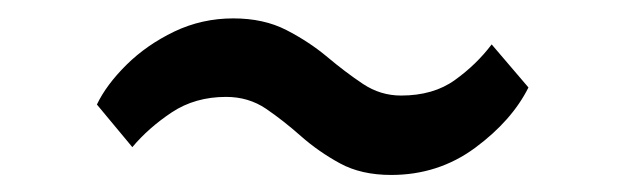

<svg xmlns="http://www.w3.org/2000/svg" viewBox="-20 -390 696 214"><path d="M88 -273.5Q98.5 -295.5 121 -317.8Q143.5 -340 174.2 -354.8Q205 -369.5 240 -369.5Q274 -369.5 299.2 -356.5Q324.5 -343.5 344.8 -326.5Q365 -309.5 384.5 -296.5Q404 -283.5 427 -283.5Q463 -283.5 487 -300.8Q511 -318 528 -340.5L569 -292.5Q550.5 -255.5 509.5 -225.2Q468.5 -195 416 -195Q382.5 -195 358.8 -208Q335 -221 315.5 -238.2Q296 -255.5 276.5 -268.8Q257 -282 232 -282Q197.5 -282 171.5 -264.8Q145.5 -247.5 127.5 -226Z"/></svg>

Font: Merriweather Text Regular
Style: Bold
Weight: 700
Designer: Eben Sorkin
Foundry: Eben Sorkin
Version: Version 2.100; ttfautohint (v1.7.19-72a1) -l 8 -r 50 -G 200 